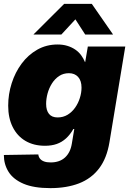

<svg xmlns="http://www.w3.org/2000/svg" viewBox="-21 -764 670 996"><path d="M240.2 211.9Q154.3 211.9 101.1 189.2Q47.9 166.5 23.4 127.4Q-1 88.4 -1 40L177.7 37.1Q179.2 49.8 186.5 59.1Q193.8 68.4 207.5 73.5Q221.2 78.6 241.7 78.6Q288.1 78.6 316.2 53Q344.2 27.3 351.6 -18.6L364.3 -94.7H359.4Q342.8 -65.4 321.3 -45.9Q299.8 -26.4 273.2 -17.1Q246.6 -7.8 212.4 -7.8Q153.8 -7.8 110.8 -33.2Q67.9 -58.6 44.7 -105.5Q21.5 -152.3 21.5 -215.8Q21.5 -275.4 39.6 -332Q57.6 -388.7 91.3 -434.1Q125 -479.5 172.4 -506.3Q219.7 -533.2 277.8 -533.2Q305.7 -533.2 328.6 -526.1Q351.6 -519 369.4 -506.8Q387.2 -494.6 399.7 -477.8Q412.1 -460.9 419.9 -441.9H420.9L434.6 -522.5H628.9L546.9 -26.9Q533.2 57.1 492.9 109.9Q452.6 162.6 388.7 187.3Q324.7 211.9 240.2 211.9ZM277.8 -154.8Q306.6 -154.8 329.6 -168.7Q352.5 -182.6 368.7 -205.6Q384.8 -228.5 393.3 -255.9Q401.9 -283.2 401.9 -309.6Q401.9 -345.2 384.3 -364.7Q366.7 -384.3 336.4 -384.3Q307.6 -384.3 285.6 -369.6Q263.7 -355 248.5 -331.1Q233.4 -307.1 225.8 -279.3Q218.3 -251.5 218.3 -225.1Q218.3 -191.4 233.2 -173.1Q248 -154.8 277.8 -154.8ZM297.4 -585H153.3V-585.9L312 -744.1H455.1L564.9 -585.9L564.5 -585H420.9L370.1 -663.6Z"/></svg>

Font: Inter 28pt Black
Style: Italic
Weight: 900
Italic angle: -9.3988°
Designer: Rasmus Andersson
Foundry: rsms
Version: Version 4.001;git-66647c0bb